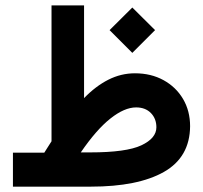

<svg xmlns="http://www.w3.org/2000/svg" viewBox="-20 -697 758 717"><path d="M389.2 -584.5 474.1 -668.9 559.1 -584.5 474.1 -499.5ZM145.5 -127Q152.3 -138.2 159.2 -148.7Q166 -159.2 172.4 -169.4V-676.8H293.9V-330.6Q337.4 -375.5 384.8 -399.4Q432.1 -423.3 483.9 -423.3Q543.9 -423.3 590.6 -397.7Q637.2 -372.1 663.6 -327.4Q689.9 -282.7 689.9 -225.6Q689 -109.9 592 -54.9Q495.1 0 318.8 0H28.3V-127ZM316.9 -127.9Q451.7 -127.9 507.8 -154.3Q564 -180.7 564 -221.7Q564 -253.9 543.5 -274.9Q522.9 -295.9 488.3 -295.9Q444.8 -295.9 392.6 -254.6Q340.3 -213.4 281.7 -127.9Z"/></svg>

Font: Vazir WOL
Style: Bold-WOL
Weight: 700
Designer: Saber Rastikerdar
Foundry: Saber Rastikerdar
Version: Version 30.00;August 23, 2021;FontCreator 13.0.0.2683 64-bit